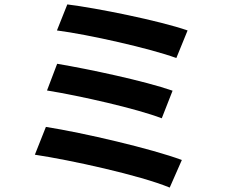

<svg xmlns="http://www.w3.org/2000/svg" viewBox="-20 -803 1040 870"><path d="M285 -783 238 -665C379 -647 663 -583 779 -540L830 -665C704 -709 416 -767 285 -783ZM239 -514 193 -393C342 -369 598 -311 713 -267L762 -392C636 -436 382 -490 239 -514ZM188 -228 138 -102C298 -78 614 -9 749 47L804 -78C667 -129 359 -201 188 -228Z"/></svg>

Font: Noto Sans CJK SC
Style: Bold
Weight: 700
Designer: Ryoko NISHIZUKA 西塚涼子 (kana, bopomofo & ideographs); Paul D. Hunt (Latin, Greek & Cyrillic); Sandoll Communications 산돌커뮤니
Foundry: Adobe
Version: Version 2.004;hotconv 1.0.118;makeotfexe 2.5.65603